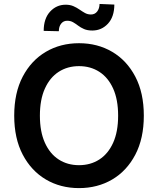

<svg xmlns="http://www.w3.org/2000/svg" viewBox="-20 -960 815 990"><path d="M721.6 -363.6Q721.6 -246.1 677.7 -162.5Q633.9 -78.8 558.4 -34.4Q483 9.9 387.4 9.9Q291.9 9.9 216.4 -34.6Q141 -79.2 97.1 -162.8Q53.3 -246.4 53.3 -363.6Q53.3 -481.2 97.1 -564.8Q141 -648.4 216.4 -692.8Q291.9 -737.2 387.4 -737.2Q483 -737.2 558.4 -692.8Q633.9 -648.4 677.7 -564.8Q721.6 -481.2 721.6 -363.6ZM589.1 -363.6Q589.1 -446.4 563.4 -503.4Q537.6 -560.4 492.2 -589.7Q446.7 -619 387.4 -619Q328.1 -619 282.7 -589.7Q237.2 -560.4 211.5 -503.4Q185.7 -446.4 185.7 -363.6Q185.7 -280.9 211.5 -223.9Q237.2 -166.9 282.7 -137.6Q328.1 -108.3 387.4 -108.3Q446.7 -108.3 492.2 -137.6Q537.6 -166.9 563.4 -223.9Q589.1 -280.9 589.1 -363.6ZM283.4 -799 205.3 -800.8Q205.3 -864 238.1 -899.9Q271 -935.7 318.5 -935.7Q341.6 -935.7 358.8 -928.1Q376.1 -920.5 390.3 -910.5Q404.5 -900.6 418.3 -892.9Q432.2 -885.3 448.9 -885.3Q469.1 -885.3 481 -900.6Q492.9 -915.8 493.3 -939.6L569.6 -936.4Q569.2 -872.9 536.6 -837.9Q503.9 -802.9 456.7 -802.6Q430.8 -802.6 413.4 -810.2Q396 -817.8 383 -827.8Q370 -837.7 356.9 -845.3Q343.8 -853 326 -853Q307.2 -853 295.3 -838.1Q283.4 -823.2 283.4 -799Z"/></svg>

Font: InterMG SemiBold
Style: Regular
Weight: 600
Designer: Rasmus Andersson
Foundry: rsms
Version: Version 3.019;December 26, 2023;FontCreator 15.0.0.2955 64-b